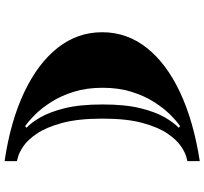

<svg xmlns="http://www.w3.org/2000/svg" viewBox="-47 -730 894 840"><g transform="rotate(-90 400.0 -310.0)"><path d="M115 117V63Q115 63 134 58Q153 53 180.5 34.5Q208 16 235.5 -24Q263 -64 282 -133Q301 -202 301 -308Q301 -416 282 -485.5Q263 -555 235.5 -595.5Q208 -636 180.5 -654.5Q153 -673 134 -678Q115 -683 115 -683V-737Q290 -711 416.5 -651Q543 -591 611 -504.5Q679 -418 679 -310Q679 -202 611 -115.5Q543 -29 416.5 30.5Q290 90 115 117ZM268 31Q290 16 318.5 -12.5Q347 -41 374 -83.5Q401 -126 418.5 -182Q436 -238 436 -308Q436 -378 418.5 -434Q401 -490 374 -532.5Q347 -575 318.5 -603.5Q290 -632 268 -647L261 -641Q283 -621 306.5 -580.5Q330 -540 346.5 -474Q363 -408 363 -308Q363 -209 346.5 -142.5Q330 -76 306.5 -36Q283 4 261 25Z"/></g></svg>

Font: Diplomata SC
Style: Regular
Weight: 400
Designer: Eduardo Rodriguez Tunni
Foundry: Eduardo Rodriguez Tunni
Version: Version 1.002; ttfautohint (v1.8.4.7-5d5b);gftools[0.9.23]